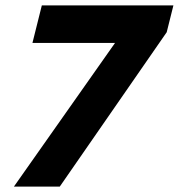

<svg xmlns="http://www.w3.org/2000/svg" viewBox="-20 -695 666 715"><path d="M31.7 0 408.3 -535H100.8L135.8 -675H625.8L600.8 -575L202.5 0Z"/></svg>

Font: Funnel Sans Light ExtraBold
Style: Italic
Weight: 800
Italic angle: -14.036°
Version: Version 1.000